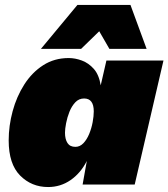

<svg xmlns="http://www.w3.org/2000/svg" viewBox="-20 -744 679 774"><path d="M174 10Q107 10 61 -36.5Q15 -83 15 -178Q15 -237 31 -296Q47 -355 78 -403.5Q109 -452 154 -481Q199 -510 257 -510Q283 -510 310 -500Q337 -490 358 -466.5Q379 -443 386 -400L409 -500H639L523 0H313L330 -95Q305 -46 264.5 -18Q224 10 174 10ZM284 -152Q302 -152 316 -166.5Q330 -181 339.5 -204Q349 -227 353.5 -251.5Q358 -276 358 -295Q358 -347 319 -347Q298 -347 283.5 -331.5Q269 -316 260 -293.5Q251 -271 246.5 -247.5Q242 -224 242 -209Q242 -183 252 -167.5Q262 -152 284 -152ZM145 -547 292 -724H506L571 -547H421L380 -618L307 -547Z"/></svg>

Font: Work Sans Black
Style: Italic
Weight: 900
Italic angle: -13°
Designer: Wei Huang
Foundry: Wei Huang
Version: Version 2.009; ttfautohint (v1.8.3)